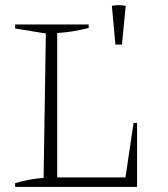

<svg xmlns="http://www.w3.org/2000/svg" viewBox="-20 -742 668 762"><path d="M510 -254H524V0H40V-15Q69 -24 97.5 -29Q126 -34 153 -36L162 -609L40 -629V-645H332V-631Q305 -624 273.5 -618.5Q242 -613 207 -611V-38H478ZM438 -565 424 -719Q451 -724 479 -719L464 -565Z"/></svg>

Font: Piazzolla ExtraLight
Style: Regular
Weight: 200
Designer: Juan Pablo del Peral
Foundry: Huerta Tipografica
Version: Version 1.330